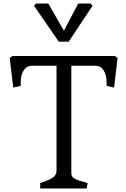

<svg xmlns="http://www.w3.org/2000/svg" viewBox="-20 -1067 711 1087"><path d="M216.5 -33.5Q245.5 -44 262.2 -51.6Q279 -59.2 289.5 -71.4Q300 -83.5 300 -101.8V-694.8H164.2Q136.2 -694.8 121.5 -678.1Q106.8 -661.5 101.2 -636.2Q95.8 -611 97.5 -581L55 -571L35 -739L50 -750H630.8L645.8 -739L625.8 -571L583.2 -581Q585 -611 579.5 -636.2Q574 -661.5 559.2 -678.1Q544.5 -694.8 516.5 -694.8H383.8V-86.8Q383.8 -65.5 402.1 -55.5Q420.5 -45.5 463.5 -34.2L476.2 -30.5L470.8 0H207.5V-30.5Q211 -32 216.5 -33.5ZM172.8 -1034 183.8 -1047H253.8L341.8 -893L422.8 -1047H492.8L503.8 -1034L368.8 -831H312.8Z"/></svg>

Font: TMT Limkin
Style: Regular
Weight: 400
Designer: Gabriel Drozdov
Version: Version 1.000;Glyphs 3.1.2 (3151)